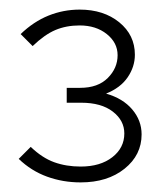

<svg xmlns="http://www.w3.org/2000/svg" viewBox="-20 -725 346 400"><path d="M148 -345Q111 -345 78 -357Q45 -369 19 -394L44 -419Q68 -396 93 -387Q118 -378 148 -378Q189 -378 214 -397.5Q239 -417 239 -447Q239 -474 215 -492.5Q191 -511 149 -511H119V-542H147Q184 -542 204.5 -562.5Q225 -583 225 -610Q225 -636 202.5 -654Q180 -672 146 -672Q118 -672 95.5 -662.5Q73 -653 48 -629L23 -654Q50 -680 81 -692.5Q112 -705 146 -705Q196 -705 228.5 -678.5Q261 -652 261 -611Q261 -586 246 -564Q231 -542 201 -530Q236 -520 255.5 -497Q275 -474 275 -445Q275 -402 239.5 -373.5Q204 -345 148 -345Z"/></svg>

Font: Red Hat Display VF
Style: Regular
Weight: 300
Designer: Pentagram, MCKL
Foundry: Pentagram, MCKL
Version: Version 1.023